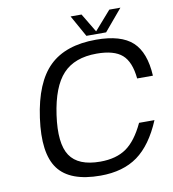

<svg xmlns="http://www.w3.org/2000/svg" viewBox="-95 -952 948 1055"><g transform="rotate(-10 379.5 -425.0)"><path d="M639 -229H725Q670 -98 588.5 -39Q507 20 381 20Q211 20 145.5 -68Q80 -156 107 -350Q134 -544 224.5 -632Q315 -720 485 -720Q624 -720 688 -661Q752 -602 759 -471H671Q662 -565 617 -604.5Q572 -644 475 -644Q352 -644 287 -574.5Q222 -505 200 -350Q178 -194 224 -125Q270 -56 393 -56Q482 -56 538.5 -95.5Q595 -135 639 -229ZM437 -750 370 -870H431L494 -765L586 -870H648L547 -750Z"/></g></svg>

Font: Fivo Sans Modern
Style: Italic
Weight: 400
Designer: Alexander Slobzheninov
Foundry: Alexander Slobzheninov
Version: 1.0